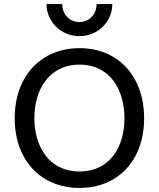

<svg xmlns="http://www.w3.org/2000/svg" viewBox="-20 -927 790 955"><path d="M696.8 -338.9C696.8 -551.8 564 -687.5 375.5 -687.5C187 -687.5 53.2 -551.8 53.2 -338.9C53.2 -126 187 7.8 375.5 7.8C564 7.8 696.8 -126 696.8 -338.9ZM150.9 -339.4C150.9 -475.6 220.2 -605.5 375.5 -605.5C530.8 -605.5 599.1 -475.6 599.1 -338.4C599.1 -202.1 530.8 -74.2 375.5 -74.2C220.7 -74.2 150.9 -202.1 150.9 -339.4ZM211.4 -906.7C211.4 -818.4 284.7 -747.1 375 -747.1C465.3 -747.1 538.6 -818.4 538.6 -906.7H460.4C460.4 -853.5 422.4 -817.4 375 -817.4C327.6 -817.4 289.6 -853.5 289.6 -906.7Z"/></svg>

Font: Inder
Style: Regular
Weight: 400
Designer: Irina Smirnova
Foundry: Irina Smirnova
Version: Version 1.001